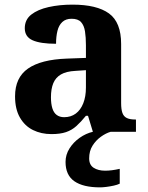

<svg xmlns="http://www.w3.org/2000/svg" viewBox="-20 -569 639 829"><path d="M202 10Q158 10 122.5 -7.5Q87 -25 66 -61.5Q45 -98 45 -153Q45 -234 101 -273Q157 -312 269 -316L351 -319V-374Q351 -408 347 -433.5Q343 -459 330 -473.5Q317 -488 289 -488Q264 -488 249 -474Q234 -460 228 -435.5Q222 -411 222 -380Q155 -380 121 -395Q87 -410 87 -447Q87 -484 115 -506Q143 -528 190 -538.5Q237 -549 293 -549Q398 -549 450.5 -511Q503 -473 503 -379V-124Q503 -97 508.5 -81.5Q514 -66 527.5 -59.5Q541 -53 563 -53H567V0H381L360 -69H351Q329 -42 309.5 -24.5Q290 -7 265 1.5Q240 10 202 10ZM257 -63Q286 -63 307 -78.5Q328 -94 339.5 -123Q351 -152 351 -191V-266L306 -263Q266 -261 243 -247.5Q220 -234 210 -209.5Q200 -185 200 -149Q200 -121 206 -101.5Q212 -82 225 -72.5Q238 -63 257 -63ZM412 240Q339 240 301 213.5Q263 187 263 130Q263 99 280 72Q297 45 324 26Q351 7 381 0H458Q437 6 415.5 21.5Q394 37 379.5 60Q365 83 365 115Q365 143 384.5 155.5Q404 168 434 168Q448 168 463.5 166Q479 164 497 160V224Q487 229 471 232.5Q455 236 439 238Q423 240 412 240Z"/></svg>

Font: Noto Serif Tamil
Style: Bold
Weight: 700
Designer: Indian Type Foundry, Tom Grace, and the Monotype Design Team
Foundry: Monotype Imaging Inc.
Version: Version 2.003